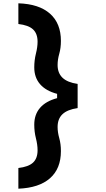

<svg xmlns="http://www.w3.org/2000/svg" viewBox="-20 -960 640 1160"><path d="M91 -815V-940Q216 -936 282 -877.5Q348 -819 348 -713Q348 -670 338 -635Q328 -600 328 -567Q328 -519 357.5 -490.5Q387 -462 449 -453V-380H325V-393Q257 -411 222 -451.5Q187 -492 187 -553Q187 -596 197 -636Q207 -676 207 -708Q207 -757 179.5 -782.5Q152 -808 91 -815ZM91 55Q152 48 179.5 22.5Q207 -3 207 -52Q207 -85 197 -124.5Q187 -164 187 -207Q187 -268 222 -308.5Q257 -349 325 -367V-380H449V-307Q387 -298 357.5 -270Q328 -242 328 -193Q328 -161 338 -125.5Q348 -90 348 -47Q348 59 282 117Q216 175 91 180Z"/></svg>

Font: Martian Mono Condensed SemiBold
Style: Regular
Weight: 600
Width: 3
Designer: Roman Shamin
Foundry: Evil Martians
Version: Version 1.000